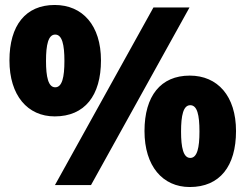

<svg xmlns="http://www.w3.org/2000/svg" viewBox="-20 -744 988 772"><path d="M200 -724C83 -724 18 -642 18 -501C18 -360 91 -276 200 -276C321 -276 386 -360 386 -501C386 -642 312 -724 200 -724ZM742 -714H597L201 0H346ZM202 -605C230 -605 239 -564 239 -499C239 -434 230 -393 202 -393C174 -393 165 -435 165 -499C165 -564 174 -605 202 -605ZM743 -440C626 -440 561 -358 561 -217C561 -76 634 8 743 8C864 8 929 -76 929 -217C929 -358 855 -440 743 -440ZM745 -321C773 -321 782 -282 782 -215C782 -150 773 -109 745 -109C717 -109 708 -151 708 -215C708 -280 717 -321 745 -321Z"/></svg>

Font: Noto Sans Lao UI Blk
Style: Regular
Weight: 900
Designer: Monotype Design Team
Foundry: Monotype Imaging Inc.
Version: Version 2.000